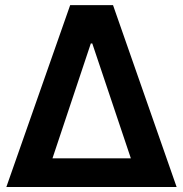

<svg xmlns="http://www.w3.org/2000/svg" viewBox="-20 -748 732 768"><path d="M5.4 0 260.7 -727.5H432.1L686.5 0ZM189.9 -114.7H503.4L349.1 -574.2H343.3Z"/></svg>

Font: Inter Cardless Display
Style: Bold
Weight: 700
Designer: Rasmus Andersson
Foundry: rsms
Version: Version 4.001;git-9221beed3